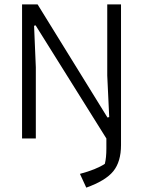

<svg xmlns="http://www.w3.org/2000/svg" viewBox="-20 -634 656 879"><path d="M346 162Q421 142 460 116Q467 88 467 46V0L143 -518L136 -516L144 -326V0H81V-614H152L472 -96L480 -98L471 -288V-614H534V30Q534 106 499 149.5Q464 193 375 225Z"/></svg>

Font: Athiti
Style: Regular
Weight: 400
Designer: CadsonDemak Team
Foundry: CadsonDemak
Version: Version 1.033